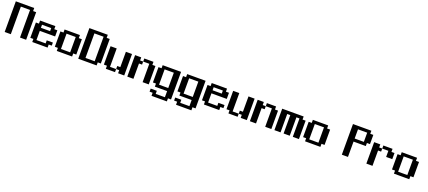

<svg xmlns="http://www.w3.org/2000/svg" viewBox="88 -2058 8199 3679"><g transform="rotate(20 4187.5 -219.0)"><path d="M0 -625H375V-562.5H437.5V0H312.5V-562.5H125V0H0Z M500 -375H562.5V-437.5H875V-375H937.5V-250H625V-62.5H812.5V-125H937.5V-62.5H875V0H562.5V-62.5H500ZM625 -375V-312.5H812.5V-375Z M1000 -375H1062.5V-437.5H1375V-375H1437.5V-62.5H1375V0H1062.5V-62.5H1000ZM1125 -375V-62.5H1312.5V-375Z M1500 -625H1875V-562.5H1937.5V-62.5H1875V0H1500ZM1625 -562.5V-62.5H1812.5V-562.5Z M2000 -437.5H2125V-62.5H2250V-125H2312.5V-437.5H2437.5V0H2312.5V-62.5H2250V0H2062.5V-62.5H2000Z M2500 -437.5H2625V-375H2687.5V-437.5H2875V-375H2937.5V0H2812.5V-375H2687.5V-312.5H2625V0H2500Z M3000 -375H3062.5V-437.5H3437.5V125H3375V187.5H3062.5V125H3000V62.5H3125V125H3312.5V0H3062.5V-62.5H3000ZM3125 -375V-62.5H3312.5V-375Z M3500 -375H3562.5V-437.5H3937.5V125H3875V187.5H3562.5V125H3500V62.5H3625V125H3812.5V0H3562.5V-62.5H3500ZM3625 -375V-62.5H3812.5V-375Z M4000 -375H4062.5V-437.5H4375V-375H4437.5V-250H4125V-62.5H4312.5V-125H4437.5V-62.5H4375V0H4062.5V-62.5H4000ZM4125 -375V-312.5H4312.5V-375Z M4500 -437.5H4625V-62.5H4750V-125H4812.5V-437.5H4937.5V0H4812.5V-62.5H4750V0H4562.5V-62.5H4500Z M5000 -437.5H5125V-375H5187.5V-437.5H5375V-375H5437.5V0H5312.5V-375H5187.5V-312.5H5125V0H5000Z M5500 -437.5H5937.5V-375H6000V0H5875V-375H5812.5V0H5687.5V-375H5625V0H5500Z M6062.5 -375H6125V-437.5H6437.5V-375H6500V-62.5H6437.5V0H6125V-62.5H6062.5ZM6187.5 -375V-62.5H6375V-375Z M6875 -625H7250V-562.5H7312.5V-375H7250V-312.5H7000V0H6875ZM7000 -562.5V-375H7187.5V-562.5Z M7375 -437.5H7500V-375H7562.5V-437.5H7750V-375H7812.5V-250H7687.5V-375H7562.5V-312.5H7500V0H7375Z M7875 -375H7937.5V-437.5H8250V-375H8312.5V-62.5H8250V0H7937.5V-62.5H7875ZM8000 -375V-62.5H8187.5V-375Z"/></g></svg>

Font: NeoDunggeunmo Pro
Style: Regular
Weight: 400
Version: Version 1.020